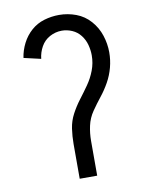

<svg xmlns="http://www.w3.org/2000/svg" viewBox="-84 -804 668 865"><g transform="rotate(-10 250.0 -371.5)"><path d="M210 0V-159Q210 -194 215 -228.5Q220 -263 236.5 -294Q253 -325 274 -352.5Q295 -380 315 -408.5Q335 -437 347.5 -470Q360 -503 360 -538Q360 -562 353.5 -586.5Q347 -611 331.5 -631Q316 -651 293 -661Q270 -671 246 -671Q217 -671 191 -657Q165 -643 150.5 -617Q136 -591 133 -562L55 -580Q60 -614 76 -645.5Q92 -677 118 -700Q144 -723 177.5 -733Q211 -743 246 -743Q286 -743 323.5 -729Q361 -715 388 -684.5Q415 -654 427.5 -615.5Q440 -577 440 -538Q440 -503 431 -469Q422 -435 405 -404.5Q388 -374 366.5 -347Q345 -320 325 -291Q305 -262 297.5 -228Q290 -194 290 -159V0Z"/></g></svg>

Font: Iosevka SS08
Style: Regular
Weight: 400
Monospace: yes
Designer: Belleve Invis
Foundry: Belleve Invis
Version: 2.1.0; ttfautohint (v1.8.2)